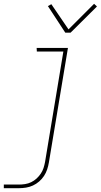

<svg xmlns="http://www.w3.org/2000/svg" viewBox="-43 -771 528 1006"><path d="M-23 215V196H57Q72 196 88.5 193.5Q105 191 120.5 183.5Q136 176 148.5 164.5Q161 153 170.5 139Q180 125 185 109.5Q190 94 193 78L289 -501H150L149 -520H313L213 81Q210 99 204 117Q198 135 187.5 151Q177 167 162 180Q147 193 129.5 201Q112 209 93.5 212Q75 215 57 215ZM299 -600 208 -739 226 -749 316 -617 450 -751 465 -737 327 -600Z"/></svg>

Font: Iosevka Etoile Thin
Style: Italic
Weight: 100
Italic angle: -9°
Designer: Belleve Invis
Foundry: Belleve Invis
Version: Version 22.1.2; ttfautohint (v1.8.4)